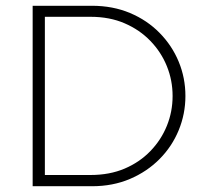

<svg xmlns="http://www.w3.org/2000/svg" viewBox="-20 -645 707 665"><path d="M93.1 0V-625H298.6Q370.8 -625 430.2 -600Q489.6 -575 532.6 -531.2Q575.7 -487.5 599 -431.2Q622.2 -375 622.2 -312.5Q622.2 -250.7 599 -194.1Q575.7 -137.5 532.6 -94.1Q489.6 -50.7 430.2 -25.3Q370.8 0 298.6 0ZM135.4 -38.9H293.8Q359.7 -38.9 411.8 -61.1Q463.9 -83.3 501 -121.9Q538.2 -160.4 558 -209.4Q577.8 -258.3 577.8 -312.5Q577.8 -366.7 558 -415.6Q538.2 -464.6 501 -503.1Q463.9 -541.7 411.8 -564.2Q359.7 -586.8 293.8 -586.8H135.4Z"/></svg>

Font: Afacad Flux ExtraLight
Style: Regular
Weight: 250
Designer: Kristian Moeller
Foundry: Dicotype
Version: Version 1.100